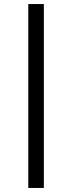

<svg xmlns="http://www.w3.org/2000/svg" viewBox="-20 -850 357 950"><path d="M120 80V-830H197V80Z"/></svg>

Font: Graduate
Style: Regular
Weight: 400
Version: Version 1.001